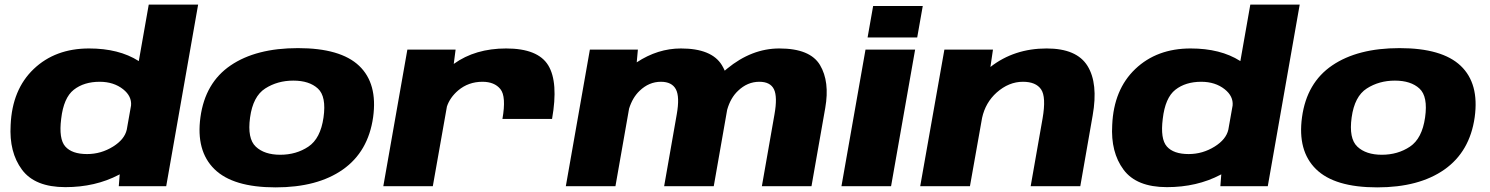

<svg xmlns="http://www.w3.org/2000/svg" viewBox="-20 -805 6440 830"><path d="M493.5 0 497.5 -51.5Q496 -50.5 494 -49.5Q392 4 262.5 4Q131 4 75 -71.5Q19 -147 26 -264.5Q32.5 -418 125.8 -506.8Q219 -595.5 365 -595.5Q494 -595.5 579 -541.5Q579.5 -541 580 -541L623 -785H836.5L698.5 0ZM528 -244.5 546.5 -349Q550 -389 512.5 -419Q471.5 -451.5 411 -451.5Q343 -451.5 299 -417Q255 -382.5 244.5 -291.5Q233.5 -204.5 262.2 -171.8Q291 -139 356.5 -139Q417 -139 469 -171.5Q518.5 -202.5 528 -244.5Z M1171.5 5Q987 5 906.8 -74Q826.5 -153 846.5 -298.5Q867 -447.5 977 -522.2Q1087 -597 1268 -597Q1452 -597 1532.5 -520.5Q1613 -444 1593 -298.5Q1572 -149.5 1462.2 -72.2Q1352.5 5 1171.5 5ZM1191.5 -136Q1260.5 -136 1313 -171Q1365.5 -206 1378.5 -297Q1391.5 -388 1354.2 -422.2Q1317 -456.5 1248 -456.5Q1179.5 -456.5 1126.5 -422.5Q1073.5 -388.5 1061 -297Q1048.5 -206 1085.8 -171Q1123 -136 1191.5 -136Z M2152 -291Q2169 -388 2143.2 -419.8Q2117.5 -451.5 2065.5 -451.5Q2005 -451.5 1960.5 -414Q1925 -383.5 1912 -344.5L1851 0H1637L1741 -590.5H1949.5L1941.5 -528.5Q1941.5 -529 1942 -529Q2034.5 -595.5 2168 -595.5Q2305.5 -595.5 2350 -522.5Q2394.5 -449.5 2366.5 -291Z M2426 0 2530 -590.5H2737.5L2732.5 -535.5Q2823.5 -595.5 2923.5 -595.5Q3056.5 -595.5 3100.5 -523.5Q3107.5 -512 3113 -499.5Q3118 -504 3123 -508Q3229.5 -595.5 3349 -595.5Q3482 -595.5 3524.8 -523.8Q3567.5 -452 3547.5 -338.5L3488 0H3273.5L3328 -310.5Q3341.5 -386.5 3325.8 -419Q3310 -451.5 3262.5 -451.5Q3211 -451.5 3170.5 -412.5Q3138 -382 3123.5 -330.5L3065.5 0H2851L2905.5 -310.5Q2919 -386.5 2901.8 -419Q2884.5 -451.5 2837 -451.5Q2785.5 -451.5 2745 -412.5Q2714.5 -383.5 2699.5 -335.5L2640.5 0Z M3617.5 0 3721.5 -590.5H3936L3832 0ZM3754.5 -779H3969L3945 -643H3730.5Z M3958 0 4062.5 -590.5H4272.5L4261.5 -515.5Q4364 -595.5 4504.5 -595.5Q4634.5 -595.5 4681.2 -520Q4728 -444.5 4703.5 -306L4650 0H4435.5L4487 -293Q4503 -386 4480.5 -418.8Q4458 -451.5 4402 -451.5Q4341 -451.5 4288.5 -405Q4240 -361.5 4225.5 -295.5L4173 0Z M5255.5 0 5259.5 -51.5Q5258 -50.5 5256 -49.5Q5154 4 5024.5 4Q4893 4 4837 -71.5Q4781 -147 4788 -264.5Q4794.5 -418 4887.8 -506.8Q4981 -595.5 5127 -595.5Q5256 -595.5 5341 -541.5Q5341.5 -541 5342 -541L5385 -785H5598.5L5460.5 0ZM5290 -244.5 5308.5 -349Q5312 -389 5274.5 -419Q5233.5 -451.5 5173 -451.5Q5105 -451.5 5061 -417Q5017 -382.5 5006.5 -291.5Q4995.5 -204.5 5024.2 -171.8Q5053 -139 5118.5 -139Q5179 -139 5231 -171.5Q5280.5 -202.5 5290 -244.5Z M5933.5 5Q5749 5 5668.8 -74Q5588.5 -153 5608.5 -298.5Q5629 -447.5 5739 -522.2Q5849 -597 6030 -597Q6214 -597 6294.5 -520.5Q6375 -444 6355 -298.5Q6334 -149.5 6224.2 -72.2Q6114.5 5 5933.5 5ZM5953.5 -136Q6022.5 -136 6075 -171Q6127.5 -206 6140.5 -297Q6153.5 -388 6116.2 -422.2Q6079 -456.5 6010 -456.5Q5941.5 -456.5 5888.5 -422.5Q5835.5 -388.5 5823 -297Q5810.5 -206 5847.8 -171Q5885 -136 5953.5 -136Z"/></svg>

Font: Anybody ExtraExpanded ExtraBold
Style: Italic
Weight: 800
Width: 8
Italic angle: -10°
Designer: Tyler Finck
Foundry: Etcetera Type Company
Version: Version 1.010; ttfautohint (v1.8.3) -l 8 -r 50 -G 200 -x 14 